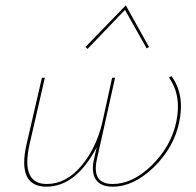

<svg xmlns="http://www.w3.org/2000/svg" viewBox="-20 -697 735 719"><path d="M448 -660 308 -514 300 -521 451 -677 538 -521 529 -516ZM622 -412Q673 -343 651 -239Q631 -144 556 -71Q481 2 402 2Q356 2 338.5 -25.5Q321 -53 332 -101L342 -145Q264 2 154 2Q44 2 79 -155L137 -406H148L91 -158Q57 -8 155 -8Q227 -8 283.5 -74.5Q340 -141 363 -238L400 -406H411L343 -101Q322 -8 402 -8Q477 -8 548.5 -78Q620 -148 640 -240Q661 -339 613 -406Z"/></svg>

Font: EauTestInfant Hairline
Style: Italic
Weight: 250
Italic angle: -12°
Designer: Christian Thalmann (Catharsis Fonts)
Version: Version 0.001;PS 000.001;hotconv 1.0.88;makeotf.lib2.5.64775